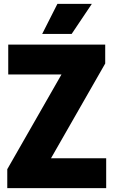

<svg xmlns="http://www.w3.org/2000/svg" viewBox="-20 -970 585 990"><path d="M17.5 0V-97.5L297 -586H22.5V-740H522.5V-642.5L243 -154H527.5V0ZM197.5 -795 276 -950H453.5L349.5 -795Z"/></svg>

Font: Encode Sans Cnd XBd
Style: Regular
Weight: 800
Width: 3
Designer: Multiple Designers
Foundry: Impallari Type
Version: Version 3.002; ttfautohint (v1.8.3) -l 8 -r 50 -G 200 -x 14 